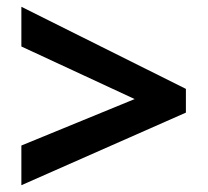

<svg xmlns="http://www.w3.org/2000/svg" viewBox="-20 -645 612 566"><path d="M43 -216 377 -353 43 -508V-625L528 -383V-313L43 -99Z"/></svg>

Font: Noto Sans Sinhala
Style: Regular
Weight: 400
Designer: Jelle Bosma - Monotype Design Team
Foundry: Monotype Imaging Inc.
Version: Version 2.006